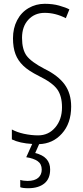

<svg xmlns="http://www.w3.org/2000/svg" viewBox="-20 -744 435 1004"><path d="M242.2 142.1Q242.2 190.9 211.9 215.3Q181.2 240.2 127.9 240.2Q98.1 240.2 85.9 234.9V196.8Q102.1 202.1 124 202.1Q161.1 202.1 180.2 185.5Q198.2 169.4 198.2 143.1Q198.2 113.3 176.8 98.6Q155.8 84 117.2 78.1L148.4 8.8Q83 4.9 42 -15.1V-66.9Q69.3 -52.2 105 -44.4Q143.6 -36.1 179.2 -36.1Q233.9 -36.1 269 -77.6Q304.2 -119.1 304.2 -183.1Q304.2 -242.2 279.3 -276.9Q253.9 -312 184.1 -346.2Q127.9 -374.5 101.6 -400.4Q73.7 -427.2 61 -460.9Q47.9 -495.1 47.9 -543.9Q47.9 -596.2 69.3 -637.7Q90.8 -679.2 129.4 -701.7Q168 -724.1 213.9 -724.1Q256.3 -724.1 289.1 -714.8Q325.2 -704.6 342.8 -694.8L324.2 -648.9Q270 -676.8 213.9 -676.8Q161.1 -676.8 127.9 -640.6Q95.2 -605 95.2 -545.9Q95.2 -485.4 119.1 -452.6Q143.6 -419.9 212.9 -383.8Q284.2 -349.1 318.4 -301.8Q352.1 -254.9 352.1 -187Q352.1 -98.6 303.2 -44.9Q256.3 7.3 184.6 9.8L164.1 56.2Q242.2 75.2 242.2 142.1Z"/></svg>

Font: Germano
Style: Regular
Weight: 300
Width: 3
Foundry: Ascender Corporation
Version: Version 1.10; ttfautohint (v1.5)